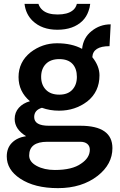

<svg xmlns="http://www.w3.org/2000/svg" viewBox="-20 -723 622 994"><path d="M287 -233Q242 -233 217.5 -258.5Q193 -284 193 -325Q193 -367 217.5 -392Q242 -417 287 -417Q332 -417 355 -392.5Q378 -368 378 -325Q378 -284 354.5 -258.5Q331 -233 287 -233ZM396 11Q419 11 432 22Q445 33 445 52Q445 94 400 124Q354 157 264 157Q209 157 170 136Q131 115 131 82Q131 11 225 11ZM135 -199Q99 -189 77.5 -165Q56 -141 56 -107Q56 -54 115 -18Q69 -11 42 16Q15 43 15 87Q15 156 85 202Q159 251 280 251Q404 251 486 187Q562 127 562 44Q562 -72 396 -72H233Q157 -72 157 -117Q157 -153 197 -165Q238 -150 286 -150Q369 -150 432 -198Q495 -248 495 -333Q495 -381 458 -427Q461 -484 547 -484L553 -597Q497 -597 454 -562Q411 -528 405 -470Q352 -499 275 -499Q199 -499 138 -452Q76 -402 76 -324Q76 -249 135 -199ZM277 -569Q197 -569 149 -615Q113 -650 107 -703H179Q185 -684 200 -671Q226 -648 278 -648Q329 -648 355 -668Q372 -680 378 -703H447Q445 -683 438 -665Q428 -636 407 -615Q360 -569 277 -569Z"/></svg>

Font: Karla Neue
Style: Bold
Weight: 700
Designer: Jonathan Pinhorn
Foundry: PYRS Fontlab Ltd. / Made with FontLab
Version: Version 1.000;PS 001.001;hotconv 1.0.56